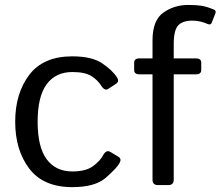

<svg xmlns="http://www.w3.org/2000/svg" viewBox="-20 -749 893 777"><path d="M41.5 -256.3Q41.5 -371.1 98.4 -446Q155.3 -521 272.5 -521Q351.6 -521 393.3 -492.9Q435.1 -464.8 453.6 -435.5Q463.9 -419.4 449.2 -409.7L418.5 -389.6Q403.8 -379.4 389.2 -402.8Q375 -425.3 349.4 -441.4Q323.7 -457.5 272.5 -457.5Q205.6 -457.5 168.9 -408.2Q132.3 -358.9 132.3 -256.3Q132.3 -153.8 168.9 -104.5Q205.6 -55.2 272.5 -55.2Q326.7 -55.2 355.5 -75.9Q384.3 -96.7 397.5 -121.1Q410.2 -144 426.3 -134.3L459 -114.7Q473.6 -106 463.4 -88.4Q451.2 -67.4 408 -29.5Q364.7 8.3 272.5 8.3Q155.3 8.3 98.4 -66.7Q41.5 -141.6 41.5 -256.3Z M544.9 -448.2Q522.9 -448.2 522.9 -465.3V-495.6Q522.9 -512.7 544.9 -512.7H597.2V-585.4Q597.2 -667 641.1 -698Q685.1 -729 741.7 -729Q775.4 -729 796.1 -725.6Q816.9 -722.2 845.2 -710.4Q856 -706.1 851.6 -694.8L836.4 -656.2Q832.5 -646.5 819.3 -652.3Q808.6 -657.2 793 -661.4Q777.3 -665.5 759.3 -665.5Q718.8 -665.5 700.9 -646Q683.1 -626.5 683.1 -571.3V-512.7H772.5Q794.4 -512.7 794.4 -495.6V-465.3Q794.4 -448.2 772.5 -448.2H683.1V-22Q683.1 0 661.1 0H619.1Q597.2 0 597.2 -22V-448.2Z"/></svg>

Font: Istok Web
Style: Regular
Weight: 400
Designer: Andrey V. Panov
Foundry: Andrey V. Panov
Version: Version 1.0.2g